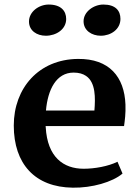

<svg xmlns="http://www.w3.org/2000/svg" viewBox="-20 -825 625 857"><path d="M429.7 -665.5C475.1 -665.5 517.6 -694.3 517.6 -740.7C517.6 -776.9 496.1 -804.7 441.4 -804.7C398.4 -804.7 353 -772.9 353 -730C353 -688.5 390.1 -665.5 429.7 -665.5ZM184.6 -665.5C231 -665.5 275.4 -694.3 275.4 -740.2C275.4 -776.4 252 -804.7 197.3 -804.7C153.8 -804.7 109.4 -772.9 109.4 -729C109.4 -688 144.5 -665.5 184.6 -665.5ZM41.5 -264.6C41.5 -93.3 136.2 10.7 304.7 12.7C390.1 14.2 482.4 -12.2 526.9 -50.3L504.4 -103C462.9 -82.5 402.3 -71.8 353.5 -71.8C263.2 -71.8 191.4 -123.5 184.1 -257.3C184.1 -258.8 183.6 -260.3 183.6 -262.2H533.7C537.1 -287.6 541.5 -317.9 540 -358.4C535.2 -481.9 467.8 -563.5 328.1 -562C152.8 -560.5 41.5 -431.6 41.5 -264.6ZM185.1 -331.5C193.4 -425.8 231.4 -501 308.6 -501C332 -501 350.1 -495.6 363.8 -486.3C407.7 -457 405.8 -387.2 401.4 -331.5Z"/></svg>

Font: Merriweather
Style: Bold
Weight: 700
Designer: Eben Sorkin ( eben@eyebytes.com )
Foundry: Sorkin Type Co.
Version: Version 1.003